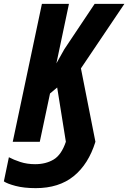

<svg xmlns="http://www.w3.org/2000/svg" viewBox="-70 -734 664 994"><path d="M424 0 349 -380 574 -714H420L263 -479L222 -406L287 -714H147L-4 0H136L189 -250L226 -281L271 0Q248 68 207.5 92Q167 116 112 116Q70 116 35 104.5Q0 93 -24 80L-50 205Q-33 217 10.5 228.5Q54 240 115 240Q235 240 311.5 178Q388 116 424 0Z"/></svg>

Font: Noto Sans UI Condensed ExtraBold
Style: Italic
Weight: 800
Width: 3
Designer: Monotype Design Team
Foundry: Monotype Imaging Inc.
Version: 1.001